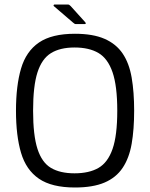

<svg xmlns="http://www.w3.org/2000/svg" viewBox="-20 -826 668 853"><path d="M51 -334Q51 -445 73.5 -521.5Q96 -598 153 -637Q210 -676 313 -676Q393 -676 444.5 -653.5Q496 -631 525 -588Q554 -545 565 -481Q576 -417 576 -334Q576 -251 565 -187.5Q554 -124 525 -80.5Q496 -37 444.5 -15Q393 7 313 7Q210 7 153 -32Q96 -71 73.5 -147Q51 -223 51 -334ZM127 -334Q127 -225 146.5 -164.5Q166 -104 206.5 -80Q247 -56 311 -56Q376 -56 417.5 -80Q459 -104 480 -164Q501 -224 501 -334Q501 -444 480 -505Q459 -566 417.5 -590.5Q376 -615 311 -615Q247 -615 206.5 -590Q166 -565 146.5 -504.5Q127 -444 127 -334ZM317 -719Q313 -719 310.5 -721Q308 -723 304 -726L219 -799Q217 -801 218.5 -803.5Q220 -806 222 -806H280Q285 -806 287.5 -804.5Q290 -803 294 -799L358 -728Q361 -725 361 -722Q361 -719 356 -719Z"/></svg>

Font: Glory
Style: Regular
Weight: 400
Designer: Robert Leuschke
Foundry: Robert Leuschke
Version: Version 1.011